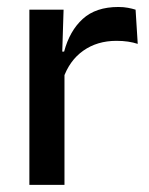

<svg xmlns="http://www.w3.org/2000/svg" viewBox="-20 -516 417 536"><path d="M156 -295.5 135 -372H159Q174.5 -430 211 -463.2Q247.5 -496.5 310.5 -496.5Q325.5 -496.5 337.2 -494.2Q349 -492 358.5 -489L364.5 -393.5Q352.5 -397.5 337.5 -399.8Q322.5 -402 305 -402Q251.5 -402 212.5 -374.5Q173.5 -347 156 -295.5ZM62 0V-489H157.5L153 -346.5L160 -339.5V0Z"/></svg>

Font: Anek Gurmukhi Medium
Style: Regular
Weight: 500
Designer: Sarang Kulkarni (Gurmukhi), Yesha Goshar (Latin)
Foundry: Ek Type
Version: Version 1.003